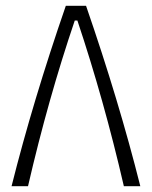

<svg xmlns="http://www.w3.org/2000/svg" viewBox="-20 -645 526 665"><path d="M208 -625H278Q392 -295 466 0H409Q340 -299 248 -574H239Q147 -303 77 0H20Q94 -295 208 -625Z"/></svg>

Font: Changa ExtraLight
Style: Regular
Weight: 275
Designer: Eduardo Rodriguez Tunni
Foundry: Eduardo Rodriguez Tunni
Version: Version 2.002; ttfautohint (v1.5) -l 8 -r 50 -G 200 -x 14 -H